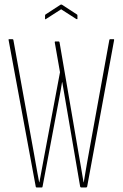

<svg xmlns="http://www.w3.org/2000/svg" viewBox="-20 -828 542 848"><path d="M142 0Q139 0 138 -3L18 -651Q17 -655 20 -655H34Q38 -655 39 -652L130 -150Q134 -129 137.5 -107.5Q141 -86 145 -65.5Q149 -45 153 -23H154Q160 -55 165.5 -85Q171 -115 177 -147L245 -509L222 -640Q221 -645 225 -645H239Q242 -645 243 -641L327 -151Q332 -120 338 -88Q344 -56 349 -23H350Q354 -46 357.5 -68Q361 -90 365 -111.5Q369 -133 373 -156L463 -652Q464 -655 467 -655H481Q485 -655 484 -651L365 -4Q364 0 360 0H339Q335 0 334 -4L278 -331Q272 -365 266.5 -398Q261 -431 255 -465H254Q249 -432 242.5 -399Q236 -366 230 -333L168 -4Q167 -1 166.5 -0.5Q166 0 164 0ZM183 -744Q179 -741 179 -745V-759Q179 -763 181 -764L247 -807Q250 -809 254 -807L320 -764Q322 -763 322 -759V-745Q322 -742 317 -744L250 -787Z"/></svg>

Font: Sofia Sans Extra Condensed Thin
Style: Regular
Weight: 250
Version: Version 4.100